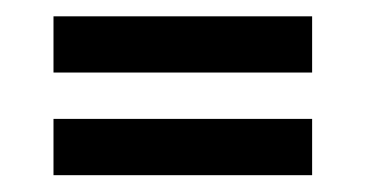

<svg xmlns="http://www.w3.org/2000/svg" viewBox="-20 -461 446 234"><path d="M45.2 -372.6V-441.1H360.4V-372.6ZM45.2 -247.5V-316.1H360.4V-247.5Z"/></svg>

Font: Foldit Thin
Style: Regular
Weight: 100
Designer: Sophia Tai
Foundry: Sophia Tai
Version: Version 1.003